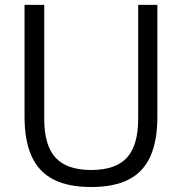

<svg xmlns="http://www.w3.org/2000/svg" viewBox="-20 -760 748 790"><path d="M355 9.5Q260.5 9.5 200 -21.5Q139.5 -52.5 110.2 -116.8Q81 -181 81 -280V-740H162V-271Q162 -161.5 208.8 -111Q255.5 -60.5 355 -60.5Q455.5 -60.5 502 -111Q548.5 -161.5 548.5 -271V-740H627.5V-280Q627.5 -181 598.8 -116.8Q570 -52.5 509.8 -21.5Q449.5 9.5 355 9.5Z"/></svg>

Font: Encode Sans Condensed Thin
Style: Regular
Weight: 400
Version: Version 3.002